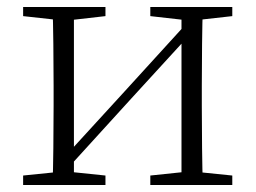

<svg xmlns="http://www.w3.org/2000/svg" viewBox="-20 -528 730 548"><path d="M46 0H281V-27L175 -38H154L46 -27ZM409 0H643V-27L535 -38H514L409 -27ZM130 0H191V-508H130C132 -460 133 -349 133 -283V-226C133 -158 132 -48 130 0ZM171 -45 354 -246 538 -447H544L516 -465L331 -262L147 -61H141ZM498 0H559C557 -48 556 -158 556 -226V-283C556 -349 557 -460 559 -508H498ZM46 -482 155 -470H176L281 -482V-508H46ZM409 -482 515 -470H536L643 -482V-508H409Z"/></svg>

Font: Source Han Serif CN VF
Style: Regular
Weight: 250
Designer: Ryoko NISHIZUKA 西塚涼子 (kana & ideographs); Frank Grießhammer (Latin, Greek & Cyrillic); Wenlong ZHANG 张文龙 (bopomofo); San
Foundry: Adobe
Version: Version 2.002;hotconv 1.1.0;makeotfexe 2.6.0